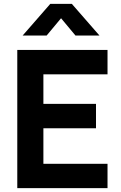

<svg xmlns="http://www.w3.org/2000/svg" viewBox="-20 -980 630 1000"><path d="M223 -795 298 -885 373 -795H498L354 -960H242L98 -795ZM540 0V-127H206V-312H480V-439H206V-593H540V-720H70V0Z"/></svg>

Font: Manrope ExtraBold
Style: Regular
Weight: 800
Designer: Mikhail Sharanda
Foundry: Mikhail Sharanda
Version: Version 4.505